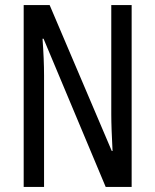

<svg xmlns="http://www.w3.org/2000/svg" viewBox="-20 -734 609 754"><path d="M497 0V-714H417V-286C417 -248 419 -200 422 -141H419L175 -714H73V0H153V-438C153 -479 151 -527 147 -582H151L395 0Z"/></svg>

Font: Noto Sans Gujarati ExtraCondensed
Style: Regular
Weight: 400
Width: 2
Designer: Jelle Bosma - Monotype Design Team, Universal Thirst
Foundry: Monotype Imaging Inc.
Version: Version 2.106